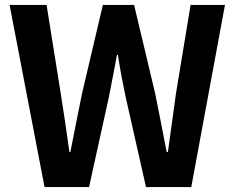

<svg xmlns="http://www.w3.org/2000/svg" viewBox="-20 -761 955 781"><path d="M161.2 0 19 -740.8H169.5L227.3 -379.3Q236.6 -321 245.3 -261.9Q254 -202.8 262.3 -142.8H266.3Q278 -202.8 289.8 -261.9Q301.5 -321 313.4 -379.3L398.4 -740.8H525.5L611.5 -379.3Q623.4 -321.8 634.7 -262.3Q646.1 -202.8 658 -142.8H663Q671.3 -202.8 679.4 -261.9Q687.5 -321 695.6 -379.3L755.2 -740.8H895.1L758 0H573.9L491.1 -366.7Q481.9 -409.9 473.9 -452.6Q466 -495.3 459.7 -537.5H455.7Q448 -495.3 439.7 -452.6Q431.5 -409.9 423 -366.7L342.2 0Z"/></svg>

Font: Noto Sans JP
Style: Regular
Weight: 100
Designer: Ryoko NISHIZUKA 西塚涼子 (kana, bopomofo & ideographs); Paul D. Hunt (Latin, Greek & Cyrillic); Sandoll Communications 산돌커뮤니
Foundry: Adobe
Version: Version 2.004;hotconv 1.0.118;makeotfexe 2.5.65603